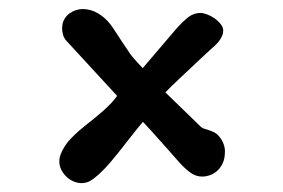

<svg xmlns="http://www.w3.org/2000/svg" viewBox="-20 -517 638 433"><path d="M113.8 -153.3Q113.8 -168.5 127 -188.5Q140.1 -208.5 174.8 -235.8Q184.1 -243.2 194.1 -251.2Q204.1 -259.3 213.6 -267.8Q223.1 -276.4 231 -284.7Q238.8 -293 244.1 -300.8L130.4 -424.3Q124.5 -430.7 122.3 -438.2Q120.1 -445.8 120.1 -452.6Q120.1 -464.8 124.8 -473.1Q129.4 -481.4 136.5 -486.6Q143.6 -491.7 151.4 -494.1Q159.2 -496.6 166 -496.6Q184.6 -496.6 200.4 -487.3Q216.3 -478 228 -463.4Q230 -460.9 233.2 -456.3Q236.3 -451.7 241.5 -443.8Q246.6 -436 253.9 -424.8Q261.2 -413.6 272 -397.9Q275.4 -392.6 280.5 -386.7Q285.6 -380.9 290.5 -375.5Q295.9 -369.6 301.8 -363.3L376 -450.2Q388.2 -464.4 401.9 -476.1Q415.5 -487.8 432.6 -487.8Q438 -487.8 446.8 -484.6Q455.6 -481.4 463.6 -475.8Q471.7 -470.2 477.5 -462.9Q483.4 -455.6 483.4 -447.8Q483.4 -439.5 478 -430.4Q472.7 -421.4 463.4 -413.1Q460 -409.7 451.9 -402.6Q443.8 -395.5 433.6 -385.7Q423.3 -376 411.6 -365Q399.9 -354 388.7 -343.5Q377.4 -333 367.9 -323.7Q358.4 -314.5 353 -308.6L432.6 -231.4Q436 -228 440.9 -226.6Q445.8 -225.1 451.2 -223.4Q456.5 -221.7 462.6 -218.8Q468.8 -215.8 474.1 -209.5Q481 -201.2 484.1 -192.6Q487.3 -184.1 487.3 -175.8Q487.3 -159.2 481.9 -148.2Q476.6 -137.2 468.5 -130.6Q460.4 -124 451.7 -121.3Q442.9 -118.7 436.5 -118.7Q420.9 -118.7 407.7 -128.9Q394.5 -139.2 383.8 -151.4Q361.8 -176.3 346.7 -193.4Q331.5 -210.4 321.8 -221.2Q312 -231.9 307.4 -236.8Q302.7 -241.7 302.2 -242.2Q285.2 -221.7 271.5 -204.1Q257.8 -186.5 246.6 -172.4Q228 -148.9 214.6 -135.3Q201.2 -121.6 191.7 -114.5Q182.1 -107.4 175.5 -105.7Q168.9 -104 164.6 -104Q154.8 -104 145.8 -107.9Q136.7 -111.8 129.6 -118.7Q122.6 -125.5 118.2 -134.3Q113.8 -143.1 113.8 -153.3Z"/></svg>

Font: Short Stack
Style: Regular
Weight: 400
Designer: James Grieshaber
Foundry: James Grieshaber
Version: Version 1.002